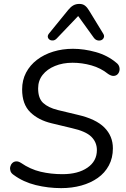

<svg xmlns="http://www.w3.org/2000/svg" viewBox="-20 -967 655 996"><path d="M297.3 8.9Q230.1 8.9 165.5 -6.9Q100.9 -22.8 51 -59.6Q38.3 -68 34.5 -79.2Q30.7 -90.3 33.1 -101.5Q35.6 -112.7 43.4 -120.7Q51.2 -128.7 62.9 -129.8Q74.6 -131 88.7 -122.1Q137.3 -88.7 190.7 -76.1Q244 -63.5 304 -63.5Q384.7 -63.5 433.6 -97.2Q482.6 -130.8 482.6 -188.6Q482.6 -229 453.8 -257.6Q425.1 -286.2 352.2 -302.4L248.5 -327.3Q178.7 -343.8 136.8 -385.1Q94.8 -426.4 94.8 -503.1Q94.8 -551.4 115.2 -590.2Q135.7 -629.1 172 -656.8Q208.3 -684.5 256.2 -699.2Q304 -713.9 358.4 -713.9Q416.2 -713.9 477.2 -696.8Q538.3 -679.6 583.6 -641.3Q594.7 -633 598.4 -621.3Q602 -609.5 599.2 -598.6Q596.5 -587.7 588.7 -580.6Q580.9 -573.6 569 -573.2Q557.1 -572.7 541.5 -583Q502.8 -614.1 454.3 -627.8Q405.8 -641.5 356.4 -641.5Q305.5 -641.5 264.9 -624.7Q224.3 -608 201.1 -578.4Q177.8 -548.8 177.8 -508.2Q177.8 -457.5 203.5 -433.3Q229.3 -409 279.1 -396.4L382.8 -371.5Q477.1 -350 521.4 -305.6Q565.6 -261.2 565.6 -197.7Q565.6 -147.5 544.7 -108.7Q523.9 -69.8 487.1 -43.9Q450.3 -18 401.7 -4.5Q353.2 8.9 297.3 8.9ZM385.5 -883.8 274.2 -767.3Q265.4 -758.1 255.1 -757.1Q244.9 -756.1 237.3 -761.2Q229.8 -766.3 228.1 -774.8Q226.3 -783.4 234.7 -793.7L334.1 -915.8Q346.9 -931.5 360.3 -939.1Q373.8 -946.7 391.9 -946.7Q409 -946.7 420.4 -938.1Q431.8 -929.6 441.7 -913L514.4 -794.1Q522.3 -782.4 518.8 -772.9Q515.4 -763.3 506.4 -759.2Q497.3 -755.1 486.1 -757.6Q474.9 -760.1 466.6 -771.3Z"/></svg>

Font: Nunito Variable Extra Light
Style: Italic
Weight: 200
Italic angle: -9°
Designer: Vernon Adams
Foundry: Vernon Adams
Version: Version 3.602